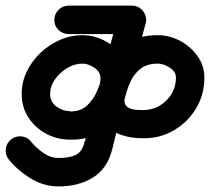

<svg xmlns="http://www.w3.org/2000/svg" viewBox="-71 -612 746 682"><path d="M122 -541Q122 -562 137 -577Q152 -592 173 -592Q229 -592 285 -592Q341 -592 398 -592Q419 -592 433.5 -577Q448 -562 448 -541Q448 -520 433.5 -505.5Q419 -491 398 -491Q341 -491 285 -491Q229 -491 173 -491Q152 -491 137 -505.5Q122 -520 122 -541ZM411 -590Q431 -584 441.5 -566Q452 -548 446 -528Q437 -493 427.5 -458Q418 -423 408 -389Q408 -389 408 -389Q408 -389 408 -389Q408 -388 408 -388Q408 -388 408 -388Q395 -341 380 -293Q365 -245 341 -204.5Q317 -164 278 -139.5Q239 -115 178 -116Q178 -116 178 -116Q178 -116 178 -116Q178 -116 178 -116Q178 -116 178 -116Q132 -116 93 -137Q54 -158 30 -194.5Q6 -231 6 -278Q6 -320 24 -357.5Q42 -395 72.5 -424Q103 -453 141.5 -470Q180 -487 222 -487Q264 -487 301.5 -467Q339 -447 363 -412.5Q387 -378 387 -334Q387 -314 379 -294.5Q371 -275 371 -256Q371 -239 382 -231.5Q393 -224 408.5 -222.5Q424 -221 437 -221Q437 -221 437 -221Q437 -221 438 -221Q438 -221 438 -221Q438 -221 438 -221Q470 -221 496 -236.5Q522 -252 538 -278Q554 -304 554 -336Q554 -358 531.5 -372Q509 -386 490 -386Q453 -386 430.5 -369.5Q408 -353 395 -327Q382 -301 374.5 -270.5Q367 -240 360 -212Q352 -181 344 -149.5Q336 -118 329 -87Q329 -87 329 -87Q329 -87 329 -87Q329 -87 329 -87Q329 -87 329 -87Q312 -14 259.5 18.5Q207 51 135 50Q84 50 37.5 21.5Q-9 -7 -40 -46Q-53 -62 -50.5 -83Q-48 -104 -31 -117Q-15 -130 6 -127.5Q27 -125 40 -108Q56 -88 82 -69.5Q108 -51 135 -51Q171 -50 196.5 -61Q222 -72 230 -111Q230 -111 230.5 -111Q231 -111 231 -111Q231 -111 231 -111Q231 -111 231 -111Q238 -142 246 -173.5Q254 -205 262 -236Q273 -283 288.5 -328Q304 -373 328.5 -408.5Q353 -444 392 -465.5Q431 -487 490 -487Q531 -487 568.5 -467Q606 -447 630.5 -413Q655 -379 655 -336Q655 -276 625.5 -227Q596 -178 546.5 -149Q497 -120 437 -121Q437 -121 437.5 -121Q438 -121 438 -121Q438 -121 438.5 -121Q439 -121 439 -121Q396 -120 357.5 -133.5Q319 -147 294.5 -177Q270 -207 270 -256Q270 -276 278 -296.5Q286 -317 286 -334Q286 -357 264 -371.5Q242 -386 222 -386Q194 -386 168 -370.5Q142 -355 124.5 -330.5Q107 -306 107 -278Q107 -250 129.5 -233.5Q152 -217 178 -217Q178 -217 178 -216.5Q178 -216 178 -216Q178 -216 178 -216Q178 -216 178 -216Q215 -216 237.5 -236.5Q260 -257 273.5 -288Q287 -319 295 -353.5Q303 -388 311 -416Q311 -416 311 -416Q311 -416 311 -415Q311 -415 311 -415Q311 -415 311 -415Q320 -450 329.5 -485Q339 -520 349 -554Q354 -574 372.5 -584.5Q391 -595 411 -590Z"/></svg>

Font: FRB American Cursive Guidelines Arrows Ultra
Style: Bold Italic
Weight: 1000
Italic angle: -25°
Version: Version 2.0;Modular Font Editor K font №1